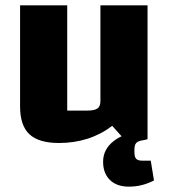

<svg xmlns="http://www.w3.org/2000/svg" viewBox="-20 -520 630 717"><path d="M531 -500V0H444L399 -50Q357 -18 307 -2Q257 14 200 14Q125 14 90 -18.5Q55 -51 55 -122V-500H231V-107H305Q333 -107 344 -115Q355 -123 355 -142V-500ZM461 177Q416 177 390.5 152Q365 127 365 84Q365 37 405.5 6Q446 -25 521 -34L531 0L518 3Q496 6 489 13.5Q482 21 482 39V48Q482 66 488.5 73Q495 80 512 80H543L555 154Q531 166 508.5 171.5Q486 177 461 177Z"/></svg>

Font: Changa
Style: Bold
Weight: 700
Designer: Eduardo Rodriguez Tunni
Foundry: Eduardo Rodriguez Tunni
Version: Version 3.002; ttfautohint (v1.8.2)